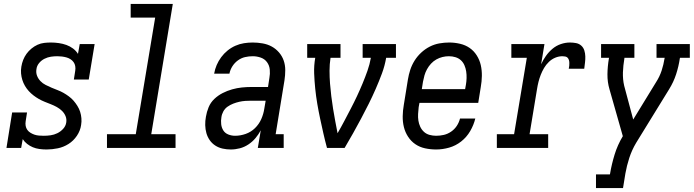

<svg xmlns="http://www.w3.org/2000/svg" viewBox="-20 -755 3541 980"><path d="M217 8Q199 8 181 5.5Q163 3 147.5 -3.5Q132 -10 118.5 -20.5Q105 -31 96 -45L88 0H13L42 -181H118L111 -136Q109 -124 111 -112.5Q113 -101 119.5 -92Q126 -83 136 -77Q146 -71 156.5 -67.5Q167 -64 179 -63Q191 -62 203 -62Q203 -62 203 -62Q203 -62 204 -62Q221 -62 238.5 -64.5Q256 -67 272.5 -75Q289 -83 302 -97Q315 -111 318 -129Q321 -147 314.5 -162.5Q308 -178 296 -189.5Q284 -201 269.5 -209Q255 -217 239.5 -223Q224 -229 208 -235.5Q192 -242 178 -250Q164 -258 151 -268Q138 -278 127 -290Q116 -302 107.5 -316.5Q99 -331 94 -347Q89 -363 87.5 -380Q86 -397 89 -415Q92 -433 98.5 -449.5Q105 -466 115.5 -480.5Q126 -495 140.5 -507Q155 -519 171.5 -526.5Q188 -534 205.5 -536Q223 -538 240 -538Q260 -538 280.5 -535Q301 -532 319 -525.5Q337 -519 352.5 -507.5Q368 -496 378 -480L387 -530H463L433 -349H357L364 -394Q366 -406 364 -417.5Q362 -429 355.5 -438Q349 -447 339.5 -453Q330 -459 319 -462Q308 -465 296.5 -466.5Q285 -468 273 -468Q256 -468 239.5 -465.5Q223 -463 207 -455Q191 -447 179.5 -433Q168 -419 166 -402Q163 -384 169 -368.5Q175 -353 186.5 -341Q198 -329 213 -321.5Q228 -314 243 -307.5Q258 -301 274 -295Q290 -289 304 -281Q318 -273 331.5 -263Q345 -253 355.5 -241Q366 -229 375 -214.5Q384 -200 389 -184.5Q394 -169 395.5 -151.5Q397 -134 394 -117Q390 -88 372.5 -62Q355 -36 329.5 -20Q304 -4 275 2Q246 8 218 8Z M526 0V-70H673L772 -665H647V-735H862L752 -70H876V0Z M1158 8Q1137 8 1116.5 3.5Q1096 -1 1079 -12Q1062 -23 1050.5 -39.5Q1039 -56 1033.5 -75.5Q1028 -95 1027.5 -116.5Q1027 -138 1031 -159Q1035 -184 1045 -208Q1055 -232 1074 -250Q1093 -268 1116.5 -280Q1140 -292 1165 -299Q1190 -306 1214.5 -308.5Q1239 -311 1263 -311H1348L1355 -357Q1359 -378 1357 -399.5Q1355 -421 1343 -437.5Q1331 -454 1311 -461Q1291 -468 1270 -468Q1250 -468 1230.5 -463.5Q1211 -459 1194 -446.5Q1177 -434 1166 -416.5Q1155 -399 1151 -379H1073Q1077 -402 1086 -423Q1095 -444 1109 -463Q1123 -482 1141.5 -497Q1160 -512 1181.5 -521.5Q1203 -531 1225.5 -534.5Q1248 -538 1270 -538Q1295 -538 1320.5 -533.5Q1346 -529 1367 -517.5Q1388 -506 1404 -487.5Q1420 -469 1428 -446Q1436 -423 1436 -397Q1436 -371 1432 -345L1387 -70H1428V0H1296L1311 -90Q1300 -69 1284 -50Q1268 -31 1247.5 -17.5Q1227 -4 1204 2Q1181 8 1158 8ZM1180 -62Q1207 -62 1234 -71.5Q1261 -81 1281.5 -101Q1302 -121 1313.5 -147Q1325 -173 1329 -200L1336 -241H1263Q1248 -241 1232.5 -240Q1217 -239 1201.5 -235.5Q1186 -232 1170.5 -226Q1155 -220 1141.5 -210.5Q1128 -201 1120 -186.5Q1112 -172 1110 -156Q1107 -139 1109 -121Q1111 -103 1120 -89Q1129 -75 1145.5 -68.5Q1162 -62 1180 -62Z M1649 0Q1639 -37 1630.5 -74.5Q1622 -112 1614 -149.5Q1606 -187 1599.5 -225Q1593 -263 1589 -302Q1585 -341 1583.5 -380.5Q1582 -420 1589 -460H1548V-530H1718V-460H1667Q1662 -427 1662 -394Q1662 -361 1664.5 -328.5Q1667 -296 1671 -264Q1675 -232 1680 -200.5Q1685 -169 1691 -137.5Q1697 -106 1703 -75Q1721 -106 1737.5 -137.5Q1754 -169 1770.5 -200.5Q1787 -232 1802 -264Q1817 -296 1830.5 -328.5Q1844 -361 1855.5 -393.5Q1867 -426 1873 -460H1831V-530H2001V-460H1951Q1944 -419 1929.5 -380Q1915 -341 1898 -302Q1881 -263 1862 -225Q1843 -187 1823 -149.5Q1803 -112 1782 -74.5Q1761 -37 1739 0Z M2206 8Q2177 8 2149.5 2Q2122 -4 2100 -19Q2078 -34 2063 -57Q2048 -80 2041.5 -106.5Q2035 -133 2035.5 -162Q2036 -191 2041 -219L2062 -349Q2066 -374 2074 -398.5Q2082 -423 2096 -445.5Q2110 -468 2130 -486.5Q2150 -505 2173.5 -517Q2197 -529 2222.5 -533.5Q2248 -538 2273 -538Q2301 -538 2328.5 -531.5Q2356 -525 2377.5 -510Q2399 -495 2413.5 -472Q2428 -449 2434 -422.5Q2440 -396 2439.5 -367.5Q2439 -339 2434 -311L2421 -230H2121L2117 -208Q2115 -191 2114 -173.5Q2113 -156 2115.5 -139.5Q2118 -123 2125 -108Q2132 -93 2144 -82Q2156 -71 2172.5 -66.5Q2189 -62 2206 -62Q2226 -62 2245.5 -66.5Q2265 -71 2282.5 -83Q2300 -95 2311.5 -112.5Q2323 -130 2328 -150H2406Q2398 -117 2380 -86Q2362 -55 2334 -33Q2306 -11 2272.5 -1.5Q2239 8 2206 8ZM2133 -300H2354L2358 -322Q2361 -339 2361.5 -356.5Q2362 -374 2359.5 -390.5Q2357 -407 2350.5 -422Q2344 -437 2332.5 -447.5Q2321 -458 2305 -463Q2289 -468 2271 -468Q2255 -468 2238.5 -464Q2222 -460 2207 -451.5Q2192 -443 2180 -430Q2168 -417 2159.5 -401.5Q2151 -386 2146.5 -370Q2142 -354 2139 -338Z M2516 0V-70H2604L2669 -460H2590V-530H2759L2742 -427Q2752 -449 2766.5 -469.5Q2781 -490 2800 -506Q2819 -522 2842.5 -530Q2866 -538 2889 -538Q2905 -538 2920.5 -535Q2936 -532 2947 -522Q2958 -512 2962.5 -497.5Q2967 -483 2967.5 -467.5Q2968 -452 2966 -436Q2964 -420 2962 -404H2883Q2885 -412 2885.5 -419Q2886 -426 2886 -433.5Q2886 -441 2884 -448Q2882 -455 2877.5 -460Q2873 -465 2865.5 -466.5Q2858 -468 2851 -468Q2832 -468 2814 -460.5Q2796 -453 2781.5 -439Q2767 -425 2757 -408Q2747 -391 2740 -373Q2733 -355 2728.5 -337Q2724 -319 2721 -300L2683 -70H2778V0Z M3022 205V135H3093L3094 131Q3102 83 3117 34Q3132 -15 3159 -60L3091 -299Q3080 -336 3080.5 -376Q3081 -416 3088 -457L3089 -460H3048V-530H3218V-460H3167V-457Q3164 -439 3162 -421Q3160 -403 3159.5 -385.5Q3159 -368 3160.5 -351Q3162 -334 3166 -317L3212 -145L3329 -336Q3347 -364 3357 -394.5Q3367 -425 3372 -457L3373 -460H3331V-530H3501V-460H3451L3450 -457Q3444 -416 3431 -376Q3418 -336 3395 -299L3227 -26Q3205 11 3192 51Q3179 91 3172 131L3160 205Z"/></svg>

Font: Iosevka Curly Slab Oblique
Style: Regular
Weight: 400
Italic angle: -9°
Monospace: yes
Designer: Belleve Invis
Foundry: Belleve Invis
Version: Version 11.1.0; ttfautohint (v1.8.3)